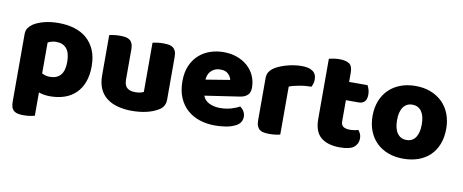

<svg xmlns="http://www.w3.org/2000/svg" viewBox="-67 -880 3240 1345"><g transform="rotate(10 1553.5 -207.5)"><path d="M275 -501Q335 -501 386.5 -485.5Q438 -470 475 -438Q512 -406 533 -357.5Q554 -309 554 -242Q554 -178 536 -130Q518 -82 485 -49.5Q452 -17 405.5 -1Q359 15 302 15Q259 15 222 2V168Q212 171 190 174.5Q168 178 145 178Q123 178 105.5 175Q88 172 76 163Q64 154 58 138.5Q52 123 52 98V-382Q52 -409 63.5 -426Q75 -443 95 -457Q126 -477 172 -489Q218 -501 275 -501ZM277 -119Q380 -119 380 -242Q380 -306 354.5 -337Q329 -368 281 -368Q262 -368 247 -363.5Q232 -359 221 -353V-133Q233 -127 247 -123Q261 -119 277 -119Z M637 -479Q647 -482 668.5 -485Q690 -488 713 -488Q735 -488 752.5 -485Q770 -482 782 -473Q794 -464 800.5 -448.5Q807 -433 807 -408V-193Q807 -152 827 -134.5Q847 -117 885 -117Q908 -117 922.5 -121Q937 -125 945 -129V-479Q955 -482 976.5 -485Q998 -488 1021 -488Q1043 -488 1060.5 -485Q1078 -482 1090 -473Q1102 -464 1108.5 -448.5Q1115 -433 1115 -408V-104Q1115 -54 1073 -29Q1038 -7 989.5 4.5Q941 16 884 16Q830 16 784.5 4Q739 -8 706 -33Q673 -58 655 -97.5Q637 -137 637 -193Z M1476 16Q1417 16 1366.5 -0.5Q1316 -17 1278.5 -50Q1241 -83 1219.5 -133Q1198 -183 1198 -250Q1198 -316 1219.5 -363.5Q1241 -411 1276 -441.5Q1311 -472 1356 -486.5Q1401 -501 1448 -501Q1501 -501 1544.5 -485Q1588 -469 1619.5 -441Q1651 -413 1668.5 -374Q1686 -335 1686 -289Q1686 -255 1667 -237Q1648 -219 1614 -214L1367 -177Q1378 -144 1412 -127.5Q1446 -111 1490 -111Q1531 -111 1567.5 -121.5Q1604 -132 1627 -146Q1643 -136 1654 -118Q1665 -100 1665 -80Q1665 -35 1623 -13Q1591 4 1551 10Q1511 16 1476 16ZM1448 -377Q1424 -377 1406.5 -369Q1389 -361 1378 -348.5Q1367 -336 1361.5 -320.5Q1356 -305 1355 -289L1526 -317Q1523 -337 1504 -357Q1485 -377 1448 -377Z M1938 -1Q1928 2 1906.5 5Q1885 8 1862 8Q1840 8 1822.5 5Q1805 2 1793 -7Q1781 -16 1774.5 -31.5Q1768 -47 1768 -72V-372Q1768 -395 1776.5 -411.5Q1785 -428 1801 -441Q1817 -454 1840.5 -464.5Q1864 -475 1891 -483Q1918 -491 1947 -495.5Q1976 -500 2005 -500Q2053 -500 2081 -481.5Q2109 -463 2109 -421Q2109 -407 2105 -393.5Q2101 -380 2095 -369Q2074 -369 2052 -367Q2030 -365 2009 -361Q1988 -357 1969.5 -352.5Q1951 -348 1938 -342Z M2349 -167Q2349 -141 2365.5 -130Q2382 -119 2412 -119Q2427 -119 2443 -121.5Q2459 -124 2471 -128Q2480 -117 2486.5 -103.5Q2493 -90 2493 -71Q2493 -33 2464.5 -9Q2436 15 2364 15Q2276 15 2228.5 -25Q2181 -65 2181 -155V-583Q2192 -586 2212.5 -589.5Q2233 -593 2256 -593Q2300 -593 2324.5 -577.5Q2349 -562 2349 -512V-448H2480Q2486 -437 2491.5 -420.5Q2497 -404 2497 -384Q2497 -349 2481.5 -333.5Q2466 -318 2440 -318H2349Z M3076 -243Q3076 -181 3057 -132.5Q3038 -84 3003.5 -51Q2969 -18 2921 -1Q2873 16 2814 16Q2755 16 2707 -2Q2659 -20 2624.5 -53.5Q2590 -87 2571 -135Q2552 -183 2552 -243Q2552 -302 2571 -350Q2590 -398 2624.5 -431.5Q2659 -465 2707 -483Q2755 -501 2814 -501Q2873 -501 2921 -482.5Q2969 -464 3003.5 -430.5Q3038 -397 3057 -349Q3076 -301 3076 -243ZM2726 -243Q2726 -182 2749.5 -149.5Q2773 -117 2815 -117Q2857 -117 2879.5 -150Q2902 -183 2902 -243Q2902 -303 2879 -335.5Q2856 -368 2814 -368Q2772 -368 2749 -335.5Q2726 -303 2726 -243Z"/></g></svg>

Font: Baloo
Style: Regular
Weight: 400
Designer: Sarang Kulkarni and Ek Type
Foundry: Ek Type
Version: Version 1.443;PS 1.000;hotconv 16.6.51;makeotf.lib2.5.65220;